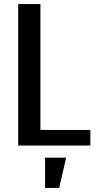

<svg xmlns="http://www.w3.org/2000/svg" viewBox="-20 -720 477 950"><path d="M70 0V-700H180V-77H427V0ZM203 210V60H307L273 210Z"/></svg>

Font: Cuprum SemiBold
Style: Regular
Weight: 600
Designer: Jovanny Lemonad
Foundry: Jovanny Lemonad
Version: Version 3.000